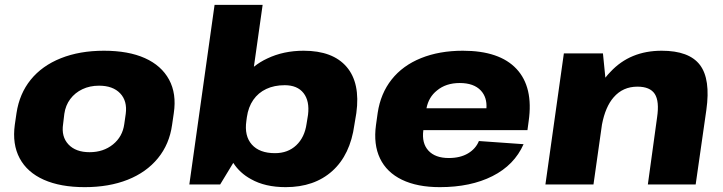

<svg xmlns="http://www.w3.org/2000/svg" viewBox="-20 -760 2980 791"><path d="M329 11Q229 11 160.5 -19.5Q92 -50 61 -108Q30 -166 41 -246L48 -294Q60 -374 106.5 -431.5Q153 -489 230.5 -520Q308 -551 408 -551Q509 -551 577 -520.5Q645 -490 676.5 -432Q708 -374 696 -294L689 -246Q678 -166 630.5 -108Q583 -50 506 -19.5Q429 11 329 11ZM349 -133Q406 -133 445.5 -165Q485 -197 492 -249L498 -291Q505 -344 475 -375.5Q445 -407 388 -407Q350 -407 319.5 -392.5Q289 -378 269.5 -352Q250 -326 245 -291L240 -249Q232 -197 262 -165Q292 -133 349 -133Z M1157 11Q1072 11 1014 -22Q968 -47 941 -89L887 0H760L864 -740H1062L1026 -485Q1051 -505 1081 -519Q1148 -551 1231 -551Q1351 -551 1408 -484.5Q1465 -418 1448 -294L1440 -246Q1423 -122 1349 -55.5Q1275 11 1157 11ZM1113 -129Q1166 -129 1200.5 -161.5Q1235 -194 1243 -250L1249 -287Q1256 -344 1230.5 -376.5Q1205 -409 1153 -409Q1110 -409 1077 -393.5Q1044 -378 1023.5 -348.5Q1003 -319 997 -277L995 -262Q986 -200 1017.5 -164.5Q1049 -129 1113 -129Z M1792 11Q1699 11 1636 -19.5Q1573 -50 1545.5 -107.5Q1518 -165 1529 -245L1536 -295Q1548 -375 1593.5 -432.5Q1639 -490 1714.5 -520.5Q1790 -551 1887 -551Q2038 -551 2108 -476Q2178 -401 2158 -261L2153 -224H1724V-223Q1717 -170 1745 -139.5Q1773 -109 1829 -109Q1876 -109 1908 -128Q1940 -147 1953 -179L2137 -166Q2099 -80 2009 -34.5Q1919 11 1792 11ZM1737 -314H1984Q1987 -359 1961 -387Q1932 -418 1874 -418Q1817 -418 1780 -387Q1746 -360 1737 -314Z M2687 -276Q2697 -343 2677.5 -373Q2658 -403 2606 -403Q2546 -403 2508 -359Q2474 -320 2460 -247L2425 0H2227L2303 -540H2464L2474 -440Q2484 -453 2495 -464Q2576 -551 2706 -551Q2819 -551 2863.5 -492.5Q2908 -434 2890 -307L2846 0H2649Z"/></svg>

Font: Pathway Extreme 8pt Thin 12pt ExtraBold
Style: Italic
Weight: 800
Italic angle: -8°
Version: Version 1.001;gftools[0.9.26]